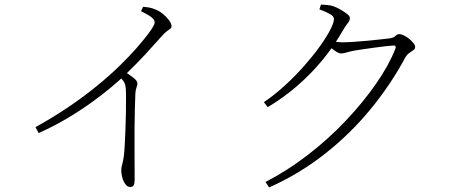

<svg xmlns="http://www.w3.org/2000/svg" viewBox="-20 -784 2020 844"><path d="M600 -735 609 -754Q624 -753 637.5 -750.5Q651 -748 664 -742Q680 -736 696 -723Q712 -710 723 -695Q734 -680 734 -669Q734 -662 729 -658Q724 -654 714.5 -647.5Q705 -641 691 -625Q662 -592 621.5 -548Q581 -504 525 -450Q505 -431 470 -401.5Q435 -372 387 -337Q339 -302 279 -266Q219 -230 150 -199L136 -225Q217 -270 284.5 -316Q352 -362 407.5 -407.5Q463 -453 506 -495Q549 -537 580.5 -573Q612 -609 633 -637Q660 -674 660 -685Q660 -696 648 -706.5Q636 -717 600 -735ZM502 -451 525 -471Q547 -457 565.5 -443Q584 -429 584 -418Q584 -410 580 -399.5Q576 -389 575 -372Q572 -297 571.5 -224Q571 -151 571.5 -92.5Q572 -34 572 -2Q572 24 567.5 31Q563 38 552 38Q540 38 531 25.5Q522 13 517.5 -4Q513 -21 513 -34Q513 -48 517.5 -63Q522 -78 525 -103Q527 -120 528.5 -150.5Q530 -181 531.5 -217Q533 -253 533.5 -288.5Q534 -324 534 -352Q534 -380 533 -393Q532 -410 526.5 -421Q521 -432 502 -451Z M1140 -335Q1186 -366 1231 -407Q1276 -448 1315 -492Q1354 -536 1384 -577.5Q1414 -619 1431 -651.5Q1448 -684 1448 -700Q1448 -713 1429.5 -723Q1411 -733 1384 -743L1391 -764Q1404 -763 1418.5 -762Q1433 -761 1447 -756Q1461 -751 1477.5 -741.5Q1494 -732 1506 -722.5Q1518 -713 1518 -705Q1518 -693 1509 -682.5Q1500 -672 1489 -653Q1448 -581 1397 -519.5Q1346 -458 1286.5 -406.5Q1227 -355 1157 -313ZM1147 16Q1244 -34 1334.5 -104Q1425 -174 1501 -254.5Q1577 -335 1633.5 -416.5Q1690 -498 1718 -570Q1723 -584 1711 -584Q1703 -584 1680.5 -581.5Q1658 -579 1629.5 -575Q1601 -571 1575.5 -567.5Q1550 -564 1535 -561Q1519 -558 1504 -553.5Q1489 -549 1480 -549Q1469 -549 1454 -559.5Q1439 -570 1422 -583L1436 -603Q1451 -601 1462.5 -599.5Q1474 -598 1483 -598Q1503 -598 1534 -600Q1565 -602 1597 -605Q1629 -608 1654.5 -611Q1680 -614 1690 -615Q1712 -618 1718.5 -626Q1725 -634 1736 -634Q1744 -634 1756 -628Q1768 -622 1779 -613Q1790 -604 1797.5 -594.5Q1805 -585 1805 -577Q1805 -569 1797 -563.5Q1789 -558 1779 -551Q1769 -544 1762 -532Q1696 -409 1606.5 -301Q1517 -193 1406 -106Q1295 -19 1163 40Z"/></svg>

Font: Source Han Serif JP VF
Style: Regular
Weight: 250
Designer: Ryoko NISHIZUKA 西塚涼子 (kana & ideographs); Frank Grießhammer (Latin, Greek & Cyrillic); Wenlong ZHANG 张文龙 (bopomofo); San
Foundry: Adobe
Version: Version 2.001;hotconv 1.1.0;makeotfexe 2.6.0